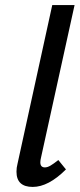

<svg xmlns="http://www.w3.org/2000/svg" viewBox="-20 -731 314 757"><path d="M45 -54Q45 -70 49 -85L186 -711H274L142 -111Q139 -99 139 -91Q139 -71 157 -71Q167 -71 179 -78Q191 -85 210 -100L240 -63Q171 6 109 6Q45 6 45 -54Z"/></svg>

Font: Ysabeau Infant Semibold
Style: Italic
Weight: 600
Italic angle: -12°
Designer: Christian Thalmann (Catharsis Fonts)
Version: Version 0.003